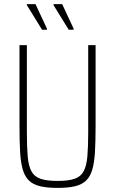

<svg xmlns="http://www.w3.org/2000/svg" viewBox="-20 -908 561 936"><path d="M261 8Q210 8 176 0Q142 -8 121.5 -27.5Q101 -47 91 -81.5Q81 -116 78 -168Q75 -220 75 -294V-688H111V-264Q111 -192 115 -146Q119 -100 133 -73.5Q147 -47 177.5 -36.5Q208 -26 261 -26Q314 -26 344 -36.5Q374 -47 388 -73.5Q402 -100 406 -146Q410 -192 410 -264V-688H446V-294Q446 -220 443 -168Q440 -116 430 -81.5Q420 -47 399.5 -27.5Q379 -8 345.5 0Q312 8 261 8ZM339 -763H315L241 -883V-888H283L339 -768ZM209 -763H185L111 -883V-888H153L209 -768Z"/></svg>

Font: Saira Condensed Thin
Style: Regular
Weight: 250
Width: 3
Designer: Hector Gatti with collaboration of the Omnibus-Type team
Foundry: Omnibus-Type
Version: Version 1.101